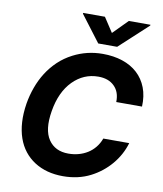

<svg xmlns="http://www.w3.org/2000/svg" viewBox="-101 -1035 954 1126"><g transform="rotate(10 376.0 -472.0)"><path d="M67.1 -372.9Q75.6 -423.3 92.9 -470.9Q110.1 -518.5 136.5 -560.2Q163 -601.9 199.2 -636.4Q235.4 -670.8 282.3 -695Q364 -737.2 457.7 -737.2Q522.4 -737.2 575.3 -719.6Q628.2 -702.1 665.1 -668.1Q702.1 -634.2 721.1 -585Q740.1 -535.9 737.2 -472.7H583.8Q585.6 -533 550.4 -567.1Q516 -601.2 455.3 -601.2Q367.9 -601.2 304 -536.6Q239.3 -470.9 220.2 -354.4Q201.3 -241.5 240.8 -183.6Q279.8 -126.1 359 -126.1Q390.6 -126.1 419.6 -133.9Q448.5 -141.7 473 -157Q497.5 -172.2 516.3 -195.3Q535.2 -218.4 546.2 -248.6H700.6Q690 -212.4 672.1 -179.7Q654.1 -147 630.1 -118.8Q606.2 -90.6 576.7 -67.3Q547.2 -44 513.8 -27Q441.8 9.9 350.9 9.9Q251.8 9.9 180.8 -35.5Q145.2 -58.2 119.3 -91.3Q93.4 -124.3 78.7 -166.7Q63.9 -209.2 60.7 -260.8Q57.5 -312.5 67.1 -372.9ZM302.2 -953.8H431.5L488.3 -867.2L573.9 -953.8H702.8L702.1 -948.9L532.7 -792.6H420.1L301.5 -948.9Z"/></g></svg>

Font: Inter P
Style: Bold Italic
Weight: 700
Italic angle: 9.39999°
Designer: Rasmus Andersson
Foundry: rsms
Version: Version 3.018;git-588b23468